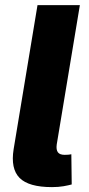

<svg xmlns="http://www.w3.org/2000/svg" viewBox="-20 -748 357 770"><path d="M188.5 2.4Q95.2 2.4 58.6 -34.4Q22 -71.3 34.7 -149.9L130.4 -727.5H300.3L207.5 -168.5Q204.6 -147.5 212.2 -137.2Q219.7 -127 239.7 -127Q249.5 -127 255.6 -127.7Q261.7 -128.4 266.1 -129.4L267.6 -8.3Q255.4 -4.9 234.9 -1.2Q214.4 2.4 188.5 2.4Z"/></svg>

Font: Inter 17pt ExtraBold
Style: Italic
Weight: 800
Italic angle: -9.3988°
Version: Version 4.001;git-66647c0bb